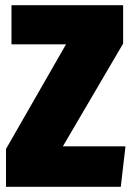

<svg xmlns="http://www.w3.org/2000/svg" viewBox="-20 -716 504 736"><path d="M452 -696V-549L221 -155H461L443 0H3V-145L233 -546H24V-696Z"/></svg>

Font: Fira Sans Extra Condensed Black
Style: Regular
Weight: 900
Width: 1
Designer: Carrois Corporate & Edenspiekermann AG
Foundry: Carrois Corporate GbR & Edenspiekermann AG
Version: Version 4.203